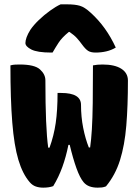

<svg xmlns="http://www.w3.org/2000/svg" viewBox="-20 -854 640 884"><path d="M245 -426H262Q353 -426 353 -371Q353 -316 363 -265.5Q373 -215 389 -175H395Q400 -210 403 -259Q406 -308 407 -380Q408 -452 408 -553Q427 -557 452 -557Q508 -557 538.5 -537.5Q569 -518 569 -483Q569 -366 561.5 -275.5Q554 -185 532.5 -116.5Q511 -48 468 4Q458 8 449.5 9Q441 10 430 10Q408 10 392 4Q376 -2 365 -15Q348 -35 332 -79.5Q316 -124 301 -187H295Q284 -132 267 -85Q250 -38 225 3Q206 10 179 10Q160 10 144.5 4.5Q129 -1 117 -15Q84 -53 64.5 -118.5Q45 -184 36.5 -290Q28 -396 28 -553Q39 -556 49.5 -556.5Q60 -557 71 -557Q139 -557 164 -534.5Q189 -512 189 -484Q189 -265 202 -174H208Q228 -229 236.5 -287.5Q245 -346 245 -426ZM259 -834H290Q325 -834 347.5 -827.5Q370 -821 398 -795Q469 -731 513 -635Q493 -623 469.5 -617.5Q446 -612 420 -612Q398 -612 385.5 -620Q373 -628 357 -650Q347 -664 334.5 -678Q322 -692 300 -707H297Q265 -681 249.5 -657Q234 -633 222 -612H216Q152 -612 124.5 -626Q97 -640 97 -656Q97 -667 102.5 -682.5Q108 -698 120 -717Q135 -739 159 -762Q183 -785 210 -804.5Q237 -824 259 -834Z"/></svg>

Font: Recursive Mn Csl St Blk
Style: Regular
Weight: 900
Monospace: yes
Version: Version 1.079;hotconv 1.0.112;makeotfexe 2.5.65598; ttfautoh